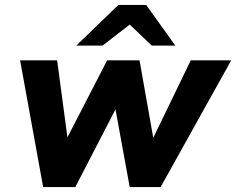

<svg xmlns="http://www.w3.org/2000/svg" viewBox="-20 -759 963 783"><path d="M156 4 62 -513H213L255 -199L417 -513H549L605 -197L758 -513H923L635 4H509L451 -313L287 4ZM599 -573 491 -676 463 -739H576L695 -573ZM291 -573 463 -739H576L529 -674L398 -573Z"/></svg>

Font: REM SemiBold
Style: Italic
Weight: 600
Italic angle: -11°
Designer: Octavio Pardo
Foundry: Ashler Design
Version: Version 1.005;gftools[0.9.28]